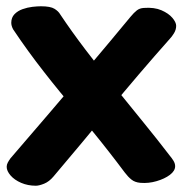

<svg xmlns="http://www.w3.org/2000/svg" viewBox="-20 -577 600 615"><path d="M94.8 17.9Q69.3 17.9 47.8 8.7Q26.3 -0.6 13.9 -14.9Q1.4 -29.3 1.4 -42.7Q1.4 -49.7 4.9 -56.2Q8.4 -62.7 13.4 -69.7Q75.4 -141.7 139.2 -216.2Q203 -290.8 268 -367.6Q333 -444.4 397.7 -522.8Q409.3 -536.8 418.4 -543.8Q427.4 -550.8 440.7 -551.6Q474.1 -554.1 497.2 -544.1Q520.2 -534.1 532.3 -519.7Q544.3 -505.3 544.3 -494.3Q544.3 -481.9 537.3 -470.5Q530.3 -459.1 524.3 -453.1Q422.3 -338.1 332.4 -228.6Q242.4 -119.1 151.4 -11.7Q137.4 4.9 121.3 11.4Q105.1 17.9 94.8 17.9ZM429.3 8.6Q412 7 401.2 -1.7Q390.3 -10.3 379.9 -24.1Q353.9 -58.9 327.9 -92.1Q302 -125.3 275.8 -157.3Q249.6 -189.2 223.6 -220.3Q197.7 -251.3 171.8 -282.9Q146 -314.4 120.7 -346.9Q95.3 -379.3 70.7 -413.2Q46.1 -447 22.1 -483Q16.1 -494 16.1 -504Q16.1 -520.8 26.4 -531.5Q36.8 -542.2 52.3 -547.7Q67.9 -553.2 83.8 -555.1Q99.7 -556.9 111 -556.9Q141.7 -556.9 154.6 -548.8Q167.4 -540.7 172.7 -531.2Q208.7 -477.2 253 -418.9Q297.3 -360.6 344.9 -301.6Q392.4 -242.7 438.8 -185.8Q485.1 -129 524.1 -78Q530.1 -71 535.6 -62.2Q541 -53.3 541 -44.6Q541 -29.7 524.2 -16.9Q507.3 -4.2 481.4 3.3Q455.6 10.9 429.3 8.6Z"/></svg>

Font: Playpen Sans Hebrew
Style: Regular
Weight: 400
Designer: Tom Grace, Laura Meseguer, Veronika Burian, José Scaglione
Foundry: TypeTogether
Version: Version 2.000